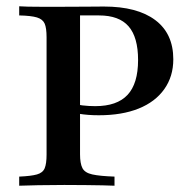

<svg xmlns="http://www.w3.org/2000/svg" viewBox="-20 -591 600 611"><path d="M41.1 0V-29Q79 -30.6 97.6 -35.9Q116.1 -41.1 122.2 -55.6Q128.2 -70.2 128.2 -98.4V-472.6Q128.2 -501.6 122.2 -515.7Q116.1 -529.8 97.6 -535.5Q79 -541.1 41.1 -541.9V-571Q51.6 -570.2 69.4 -569.8Q87.1 -569.4 112.5 -569.4Q137.9 -569.4 171.8 -569.4Q222.6 -569.4 257.7 -569.8Q292.7 -570.2 310.5 -570.2Q416.9 -570.2 474.2 -527Q531.5 -483.9 531.5 -402.4Q531.5 -347.6 502.8 -307.3Q474.2 -266.9 421.4 -245.6Q368.5 -224.2 294.4 -224.2Q277.4 -224.2 261.3 -225.4Q245.2 -226.6 231 -229Q216.9 -231.5 206.5 -233.9V-262.9Q222.6 -258.1 242.3 -255.6Q262.1 -253.2 283.1 -253.2Q352.4 -253.2 385.9 -289.1Q419.4 -325 419.4 -400Q419.4 -472.6 389.1 -507.3Q358.9 -541.9 295.2 -541.9H234.7V-100Q234.7 -71 242.3 -56Q250 -41.1 273.8 -35.9Q297.6 -30.6 344.4 -29V0Q329.8 -0.8 306.5 -1.2Q283.1 -1.6 252 -2Q221 -2.4 184.7 -2.4Q137.1 -2.4 101.2 -1.6Q65.3 -0.8 41.1 0Z"/></svg>

Font: Playfair 5pt SemiExpanded Light SemiBold
Style: Regular
Weight: 600
Version: Version 2.001;gftools[0.9.30]